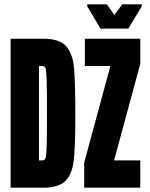

<svg xmlns="http://www.w3.org/2000/svg" viewBox="-20 -867 691 887"><path d="M29 -688H181Q255 -688 285.5 -653.5Q316 -619 322 -553Q328 -487 328 -325Q328 -187 320.5 -124.5Q313 -62 282 -31Q251 0 181 0H29ZM197 -344Q197 -458 195.5 -500Q194 -542 190.5 -552Q187 -562 176 -562H160V-126H176Q186 -126 190 -136Q194 -146 195.5 -189.5Q197 -233 197 -344ZM369 0V-116L490 -562H372V-688H628V-572L507 -126H628V0ZM444 -735 383 -838V-847H474L508 -798L545 -847H635V-838L573 -735Z"/></svg>

Font: Saira Ultra Condensed Black
Style: Regular
Weight: 900
Width: 1
Designer: Hector Gatti with collaboration of the Omnibus-Type team
Foundry: Omnibus-Type
Version: Version 1.001; ttfautohint (v1.8)